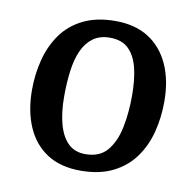

<svg xmlns="http://www.w3.org/2000/svg" viewBox="-66 -591 687 673"><g transform="rotate(10 278.0 -255.0)"><path d="M262 14Q191 14 143 -17Q95 -48 70.5 -104.5Q46 -161 46 -236Q46 -292 59.5 -344Q73 -396 102 -436.5Q131 -477 178.5 -500.5Q226 -524 293 -524Q363 -524 411 -493.5Q459 -463 484.5 -407Q510 -351 510 -275Q510 -218 496.5 -166Q483 -114 453.5 -73.5Q424 -33 376.5 -9.5Q329 14 262 14ZM269 -46Q320 -46 347 -78.5Q374 -111 384.5 -163.5Q395 -216 395 -276Q395 -332 385 -373.5Q375 -415 351 -439Q327 -463 284 -463Q248 -463 224 -445.5Q200 -428 186 -397Q172 -366 166.5 -323.5Q161 -281 161 -232Q161 -176 172.5 -134Q184 -92 207.5 -69Q231 -46 269 -46Z"/></g></svg>

Font: Literata 18pt Medium
Style: Italic
Weight: 500
Italic angle: -2°
Designer: Latin by Veronika Burian and Jose Scaglione. Greek by Irene Vlachou. Cyrillic by Vera Evstafieva
Foundry: TypeTogether
Version: Version 3.103;gftools[0.9.29]